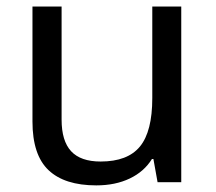

<svg xmlns="http://www.w3.org/2000/svg" viewBox="-20 -556 658 586"><path d="M168 -536.1V-190.9Q168 -126 197 -94.5Q226.1 -63 287.1 -63Q369.6 -63 407.2 -108.9Q444.8 -154.8 444.8 -256.8V-536.1H533.2V0H460.9L448.2 -70.8H443.8Q419.9 -32.2 376 -11.2Q332 9.8 273.9 9.8Q177.2 9.8 128.2 -36.6Q79.1 -83 79.1 -185.1V-536.1Z"/></svg>

Font: Noto Sans Historic
Style: Regular
Weight: 400
Designer: Monotype Design Team
Foundry: Monotype Imaging Inc.
Version: Version 0.71 uh